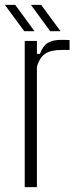

<svg xmlns="http://www.w3.org/2000/svg" viewBox="-41 -768 308 788"><path d="M60.5 0V-600H110.5V-547H123Q134 -578.5 154.5 -591.5Q175 -604.5 211.5 -604.5Q218.5 -604.5 227.8 -604.2Q237 -604 244.5 -603.5V-563H211.5Q168.5 -563 145 -547.8Q121.5 -532.5 110.5 -493.5V0ZM165 -640 86 -748H128L207.5 -640ZM58.5 -640 -21 -748H21.5L100.5 -640Z"/></svg>

Font: Big Shoulders Text Thin ExtraLight
Style: Regular
Weight: 250
Version: Version 2.002